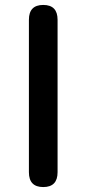

<svg xmlns="http://www.w3.org/2000/svg" viewBox="-20 -757 349 777"><path d="M155 0Q97 0 97 -60V-677Q97 -737 155 -737Q213 -737 213 -677V-60Q213 0 155 0Z"/></svg>

Font: Resource Han Rounded KR Medium
Style: Regular
Weight: 500
Designer: Cyano Hao (round all glyphs); Ryoko NISHIZUKA 西塚涼子 (kana, bopomofo & ideographs); Paul D. Hunt (Latin, Greek & Cyrillic)
Foundry: Cyano Hao
Version: 0.990